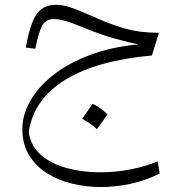

<svg xmlns="http://www.w3.org/2000/svg" viewBox="-20 -420 761 789"><path d="M85.9 -224.6 125 -219.7Q139.2 -291 154.3 -316.4Q169.4 -341.8 202.1 -341.8Q220.2 -341.8 249.8 -333.5Q279.3 -325.2 331.5 -303.2Q391.6 -278.3 452.6 -261.2Q513.7 -244.1 549.8 -237.8Q436 -227.1 347.2 -193.1Q258.3 -159.2 197 -110.4Q135.7 -61.5 103.8 -4.4Q71.8 52.7 71.8 110.4Q71.8 170.9 98.4 215.8Q125 260.7 170.7 290.3Q216.3 319.8 274.2 334.2Q332 348.6 395 348.6Q457.5 348.6 520.3 334.5Q583 320.3 636.2 293L627.9 242.7Q578.1 264.2 516.1 276.1Q454.1 288.1 391.6 288.1Q320.8 288.1 256.6 271.2Q192.4 254.4 149.4 217.8Q106.4 181.2 98.1 122.6Q107.9 54.7 146.2 0.7Q184.6 -53.2 249.3 -92.8Q314 -132.3 403.3 -157.2Q492.7 -182.1 604 -191.9L633.3 -285.2Q594.2 -285.2 555.9 -290Q517.6 -294.9 470.2 -309.8Q422.9 -324.7 355.5 -355Q298.3 -380.4 267.1 -390.4Q235.8 -400.4 211.9 -400.4Q174.8 -400.4 150.9 -382.8Q127 -365.2 112.1 -326.4Q97.2 -287.6 85.9 -224.6ZM360.3 6.6Q349.3 22.9 339 37.8Q328.7 52.8 317.7 68.2Q333.5 76.5 349.1 87.3Q364.7 98 378.3 110.8Q389.8 95.4 400.5 80.2Q411.3 65.1 421.8 50.1Q403.8 32.6 388.7 22.2Q373.5 11.9 360.3 6.6Z"/></svg>

Font: Pinar-VF
Style: Regular
Weight: 300
Designer: Amin Abedi
Version: Version 3.0